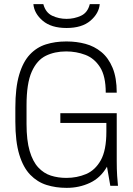

<svg xmlns="http://www.w3.org/2000/svg" viewBox="-20 -896 640 926"><path d="M300 10Q249 10 204.5 -4Q160 -18 126 -53Q92 -88 73 -150.5Q54 -213 54 -310V-376Q54 -473 72.5 -535.5Q91 -598 124 -633Q157 -668 201.5 -682Q246 -696 298 -696H303Q349 -696 392 -684.5Q435 -673 469 -645Q503 -617 523 -569Q543 -521 543 -449H490Q490 -529 462.5 -572Q435 -615 391.5 -631.5Q348 -648 299 -648Q244 -648 201 -627Q158 -606 133 -550Q108 -494 108 -388V-298Q108 -219 123 -168Q138 -117 164.5 -88.5Q191 -60 225.5 -49Q260 -38 300 -38Q351 -38 395 -56.5Q439 -75 466 -123Q493 -171 493 -261V-303H271V-350H543V-119Q543 -80 545 -48Q547 -16 549 0H512L496 -92Q465 -38 413.5 -14Q362 10 303 10ZM301 -761Q227 -761 186 -796Q145 -831 141 -876H189Q200 -835 232 -820Q264 -805 301 -805Q338 -805 370.5 -820Q403 -835 413 -876H461Q457 -831 416 -796Q375 -761 301 -761Z"/></svg>

Font: Chivo Mono Thin
Style: Regular
Weight: 250
Designer: Hector Gatti
Foundry: Omnibus-Type
Version: Version 1.008